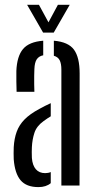

<svg xmlns="http://www.w3.org/2000/svg" viewBox="-20 -777 404 804"><path d="M37.5 -110Q37 -122.5 37 -135.5Q37 -148.5 37.5 -160.5Q39.5 -196.5 49.8 -225Q60 -253.5 82.8 -276.8Q105.5 -300 145 -321Q156.5 -327.5 168.5 -333.5Q180.5 -339.5 192.5 -345V-290Q185.5 -286 178 -280.8Q170.5 -275.5 162 -269.5Q133.5 -249 124.2 -221Q115 -193 113.5 -160.5Q113 -152 113 -140Q113 -128 113.5 -115.5Q116 -84.5 130.2 -68.2Q144.5 -52 169 -52Q182 -52 192.5 -56.5V-10Q173 6.5 141 6.5Q90.5 6.5 66.2 -22.2Q42 -51 37.5 -110ZM49.5 -392.5Q49 -410 48.5 -435.5Q48 -461 48.5 -480Q51 -541.5 76.5 -571.8Q102 -602 161 -606.5V-545.5Q143 -542 134 -528.8Q125 -515.5 124 -487.5Q123.5 -476.5 123.2 -459.2Q123 -442 123.2 -424.2Q123.5 -406.5 124 -392.5ZM237 0V-485Q237 -510.5 230 -524.5Q223 -538.5 205.5 -543.5V-606.5Q266 -601.5 289.8 -569Q313.5 -536.5 313.5 -469.5L313 0ZM160.5 -640.5 93.5 -757H143L183 -683.5L222.5 -757H272L205 -640.5Z"/></svg>

Font: Big Shoulders Stencil Display Thin Medium
Style: Regular
Weight: 500
Version: Version 2.001